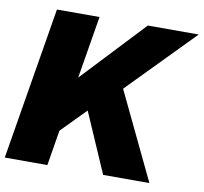

<svg xmlns="http://www.w3.org/2000/svg" viewBox="-83 -815 958 902"><g transform="rotate(10 395.5 -364.0)"><path d="M-3.4 0 117.2 -727.5H320.3L294.4 -571.3L271 -429.7Q296.9 -457.5 323 -485.1Q349.1 -512.7 375 -540.5L550.8 -727.5H793.5L487.8 -415L686.5 0H465.8L341.8 -285.2L227.5 -168.9L199.7 0Z"/></g></svg>

Font: Inter Display Black
Style: Italic
Weight: 900
Italic angle: -9.39999°
Designer: Rasmus Andersson
Foundry: rsms
Version: Version 4.000;git-a52131595